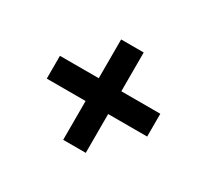

<svg xmlns="http://www.w3.org/2000/svg" viewBox="-104 -677 852 791"><g transform="rotate(30 322.5 -281.0)"><path d="M268.6 -226.6H84V-335H268.6V-519.5H376V-335H561.5V-226.6H376V-42H268.6Z"/></g></svg>

Font: Pretendard JP SemiBold
Style: Regular
Weight: 600
Designer: Base glyphs from Inter by Rasmus Andersson; Hangeul glyphs from Noto Sans CJK(Source Han Sans) by Jang Soo-young and Kan
Foundry: Kil Hyung-jin
Version: Version 1.309